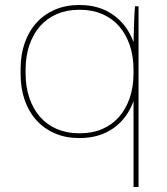

<svg xmlns="http://www.w3.org/2000/svg" viewBox="-20 -545 667 765"><path d="M512 200H532V-520H518Q516 -500 514.5 -462.5Q513 -425 512 -377Q487 -446 431.5 -485.5Q376 -525 298 -525H294Q242 -525 199 -506.5Q156 -488 125.5 -454.5Q95 -421 78.5 -374Q62 -327 62 -269V-251Q62 -193 78.5 -146Q95 -99 125.5 -65.5Q156 -32 199 -13.5Q242 5 294 5H298Q376 5 431.5 -34Q487 -73 512 -142ZM294 -14Q246 -14 206.5 -31Q167 -48 139.5 -79.5Q112 -111 97 -155Q82 -199 82 -253V-267Q82 -321 97 -365Q112 -409 139.5 -440.5Q167 -472 206.5 -489Q246 -506 294 -506H300Q348 -506 387.5 -489Q427 -472 454.5 -440.5Q482 -409 497 -365Q512 -321 512 -267V-253Q512 -199 497 -155Q482 -111 454.5 -79.5Q427 -48 387.5 -31Q348 -14 300 -14Z"/></svg>

Font: Fixel Variable
Style: Regular
Weight: 100
Width: 3
Designer: AlfaBravo + MacPaw
Foundry: Kyrylo Tkachov, Marchela Mozhyna, Serhii Makarenko, Maria Weinstein, Zakhar Kryvoshyya
Version: Version 1.211